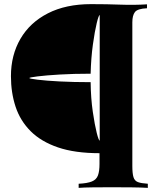

<svg xmlns="http://www.w3.org/2000/svg" viewBox="-20 -729 772 930"><path d="M421 -709Q498 -709 563.5 -706.5Q629 -704 692 -708V-689Q646 -687 633.5 -670.5Q621 -654 621 -621V75Q621 111 626.5 129Q632 147 648 153Q664 159 696 161V181Q665 179 617.5 178.5Q570 178 521 178Q472 178 429.5 178.5Q387 179 361 181V161Q403 159 425 150Q447 141 454.5 120.5Q462 100 462 65V13Q343 13 261 -15Q179 -43 128.5 -93.5Q78 -144 55.5 -212Q33 -280 33 -360Q33 -462 79 -541Q125 -620 212 -664.5Q299 -709 421 -709ZM463 -656Q458 -656 448.5 -617Q439 -578 430 -513.5Q421 -449 419 -372Q337 -372 269.5 -368Q202 -364 162 -359Q122 -354 122 -351Q122 -348 162 -343Q202 -338 269.5 -334.5Q337 -331 419 -331Q420 -252 429.5 -187.5Q439 -123 448.5 -85.5Q458 -48 463 -48Q463 -48 463 -80.5Q463 -113 463 -167Q463 -221 463 -285.5Q463 -350 463 -415Q463 -480 463 -534Q463 -588 463 -621.5Q463 -655 463 -656Z"/></svg>

Font: Playfair Display
Style: Bold
Weight: 700
Designer: Claus Eggers Sørensen
Foundry: Claus Eggers Sørensen
Version: Version 1.203